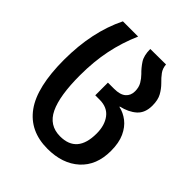

<svg xmlns="http://www.w3.org/2000/svg" viewBox="-217 -677 1061 1061"><g transform="rotate(45 314.0 -146.5)"><path d="M330 250Q192 250 119.5 150Q47 50 47 -163Q47 -272 67 -367Q87 -462 127 -543H246Q208 -456 189 -364Q170 -272 170 -164Q170 -5 207.5 73.5Q245 152 331 152Q463 152 463 -2Q463 -66 432.5 -106Q402 -146 342 -146H308V-245H356Q403 -245 425.5 -264.5Q448 -284 448 -317Q448 -348 435 -370Q422 -392 405 -409Q381 -432 361.5 -461.5Q342 -491 342 -542L464 -543Q466 -514 481.5 -493Q497 -472 519 -451Q541 -429 556.5 -401Q572 -373 572 -329Q572 -272 538 -241.5Q504 -211 448 -198V-195Q485 -187 516.5 -162.5Q548 -138 567.5 -95.5Q587 -53 587 10Q587 123 517 186.5Q447 250 330 250Z"/></g></svg>

Font: Noto Sans Georgian SemiCondensed SemiBold
Style: Regular
Weight: 600
Width: 4
Designer: Monotype Design Team, Akaki Razmadze
Foundry: Google LLC
Version: Version 2.005; ttfautohint (v1.8.4.7-5d5b)